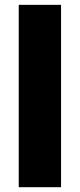

<svg xmlns="http://www.w3.org/2000/svg" viewBox="-20 -780 333 800"><path d="M234.4 0H58.1V-759.8H234.4Z"/></svg>

Font: Open Sans SemiCondensed ExtraBold
Style: Regular
Weight: 800
Width: 4
Designer: Monotype Design Team
Foundry: Monotype Imaging Inc.
Version: Version 3.000